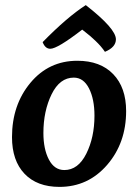

<svg xmlns="http://www.w3.org/2000/svg" viewBox="-20 -722 541 752"><path d="M434 -568Q434 -537 391 -519Q377 -540 354.5 -561.5Q332 -583 317 -594L302 -606Q205 -531 177 -531Q157 -531 147 -557Q243 -655 316 -702Q434 -610 434 -568ZM213 10Q125 10 76 -41.5Q27 -93 27 -185Q27 -311 99 -397.5Q171 -484 283 -484Q373 -484 423.5 -431.5Q474 -379 474 -287Q474 -162 399.5 -76Q325 10 213 10ZM269 -418Q214 -418 182 -352.5Q150 -287 150 -201Q150 -138 171.5 -97Q193 -56 232 -56Q286 -56 318 -120Q350 -184 350 -269Q350 -334 328.5 -376Q307 -418 269 -418Z"/></svg>

Font: Overlock
Style: Bold Italic
Weight: 700
Designer: Dario Muhafara
Foundry: Dario Manuel Muhafara
Version: Version 1.002